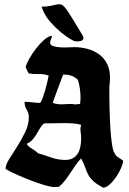

<svg xmlns="http://www.w3.org/2000/svg" viewBox="-20 -875 598 892"><path d="M221 -709Q221 -701 217 -692.5Q213 -684 213 -676Q213 -665 228 -660.5Q243 -656 262 -655Q281 -654 299.5 -655Q318 -656 325 -656Q358 -656 388 -647.5Q418 -639 441 -622Q464 -605 477.5 -578.5Q491 -552 491 -515Q491 -501 489.5 -488Q488 -475 488 -461Q488 -449 488 -424Q488 -399 489 -368Q490 -337 491.5 -303Q493 -269 496 -240Q499 -211 503 -190Q507 -169 513 -163Q518 -151 530 -143.5Q542 -136 552 -129Q552 -117 543 -95.5Q534 -74 520 -53.5Q506 -33 489.5 -18Q473 -3 459 -3Q428 -20 413.5 -33.5Q399 -47 391 -61.5Q383 -76 377 -94Q371 -112 357 -139Q342 -124 330.5 -107Q319 -90 307.5 -72.5Q296 -55 283.5 -38.5Q271 -22 255 -8Q250 -7 244.5 -6.5Q239 -6 234 -6Q217 -6 185 -15.5Q153 -25 118.5 -38.5Q84 -52 53 -66Q22 -80 6 -90Q6 -110 23 -136.5Q40 -163 60 -194.5Q80 -226 97 -261Q114 -296 114 -332Q114 -349 104 -365.5Q94 -382 94 -402Q112 -402 130.5 -399.5Q149 -397 167 -397Q173 -405 179 -422Q185 -439 190.5 -458Q196 -477 200 -495Q204 -513 206 -524Q183 -532 159.5 -531Q136 -530 113 -534L99 -563Q103 -579 116.5 -603Q130 -627 147.5 -649.5Q165 -672 184.5 -689.5Q204 -707 221 -709ZM274 -529Q272 -526 264.5 -505.5Q257 -485 248 -461Q239 -437 232 -417.5Q225 -398 225 -397Q248 -389 271.5 -390.5Q295 -392 318 -392Q321 -390 329 -390Q335 -390 340.5 -391Q346 -392 352 -392Q353 -400 353.5 -407.5Q354 -415 354 -423Q354 -465 342 -504Q328 -518 310.5 -523.5Q293 -529 274 -529ZM182 -300Q171 -289 163.5 -275.5Q156 -262 148 -249Q140 -236 130 -225Q120 -214 104 -207Q108 -199 114.5 -194Q121 -189 128 -184.5Q135 -180 142.5 -175Q150 -170 157 -163Q188 -154 219 -143Q250 -132 283 -132Q305 -132 319.5 -140.5Q334 -149 342 -162.5Q350 -176 353.5 -194Q357 -212 357 -232Q357 -249 354.5 -263Q352 -277 357 -295Q341 -300 321.5 -301.5Q302 -303 282 -303Q262 -303 242.5 -302.5Q223 -302 206 -302Q200 -302 194 -302Q188 -302 182 -300ZM173 -844Q199 -844 215.5 -848Q232 -852 243 -854Q254 -856 262 -854.5Q270 -853 280 -842Q290 -831 303.5 -809.5Q317 -788 340 -750Q346 -739 352 -730Q358 -721 364 -709Q370 -698 366.5 -692.5Q363 -687 356.5 -685Q350 -683 342.5 -683Q335 -683 332 -683Q324 -683 304.5 -695Q285 -707 262 -726Q239 -745 217 -769.5Q195 -794 183 -819Q180 -826 177.5 -832.5Q175 -839 173 -844Z"/></svg>

Font: CAT Schmalfette Thannhaeuser
Style: Regular
Weight: 700
Designer: Peter Wiegel nach Herbert Thanhaeuser 1939/40
Foundry: CAT-Fonts, Peter Wiegel
Version: Version 1.000